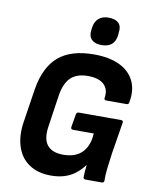

<svg xmlns="http://www.w3.org/2000/svg" viewBox="-95 -943 810 1025"><g transform="rotate(10 310.0 -431.0)"><path d="M251 11Q182 11 134.5 -20.5Q87 -52 67.5 -110.5Q48 -169 60 -247L88 -429Q108 -550 175.5 -608Q243 -666 368 -666Q451 -666 506.5 -639.5Q562 -613 586 -563.5Q610 -514 597 -447Q596 -435 584 -435H475Q461 -435 463 -447Q471 -494 442.5 -520.5Q414 -547 356 -547Q296 -547 263.5 -516.5Q231 -486 220 -419L195 -250Q183 -178 210 -144Q237 -110 297 -110Q356 -110 391 -138.5Q426 -167 436 -223L439 -250H327Q314 -250 315 -263L327 -334Q330 -346 341 -346H569Q583 -346 581 -334L553 -161Q546 -111 542 -75Q538 -39 539 -13Q539 0 526 0H438Q426 0 426 -13Q426 -25 427.5 -43Q429 -61 431 -77H430Q409 -49 383 -29Q357 -9 324.5 1Q292 11 251 11ZM397 -722Q362 -722 344 -739.5Q326 -757 330 -790L332 -805Q336 -837 356 -855Q376 -873 410 -873Q447 -873 464.5 -855.5Q482 -838 477 -805L476 -790Q472 -756 452.5 -739Q433 -722 397 -722Z"/></g></svg>

Font: Sofia Sans Semi Condensed ExtraBold
Style: Italic
Weight: 800
Italic angle: -9°
Version: Version 4.100